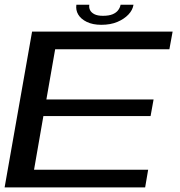

<svg xmlns="http://www.w3.org/2000/svg" viewBox="-21 -812 781 832"><path d="M-1 0H608L621 -76.5H126.5L167 -309H631.5L644.5 -381H180L218 -598.5H713L727 -675H118ZM418 -704.5Q458 -704.5 487.5 -717Q517 -729.5 535.5 -749Q554 -768.5 557.5 -791.5H501.5Q499.5 -779.5 491.2 -768.2Q483 -757 467 -750.2Q451 -743.5 425 -743.5Q401.5 -743.5 388 -750.5Q374.5 -757.5 369.2 -768.2Q364 -779 366 -791.5H310Q306.5 -768.5 318 -749Q329.5 -729.5 355.2 -717Q381 -704.5 418 -704.5Z"/></svg>

Font: Anybody Expanded
Style: Italic
Weight: 400
Width: 7
Italic angle: -10°
Version: Version 1.113;gftools[0.9.25]